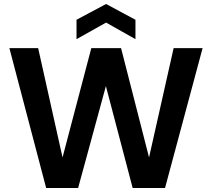

<svg xmlns="http://www.w3.org/2000/svg" viewBox="-20 -941 1060 961"><path d="M211 0 27 -700H171L293 -153L437 -700H586L726 -153L849 -700H994L806 0H644L510 -510L371 0ZM363 -745V-842L511 -921L658 -842V-745L511 -828Z"/></svg>

Font: DM Sans 12pt
Style: Bold
Weight: 700
Version: Version 4.004;gftools[0.9.30]